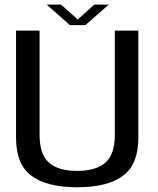

<svg xmlns="http://www.w3.org/2000/svg" viewBox="-20 -807 684 832"><path d="M314.5 4.5Q445 4.5 512.2 -44.8Q579.5 -94 579.5 -210.5V-674.5H477.5V-223Q477.5 -138 436.8 -102.2Q396 -66.5 314.5 -66.5Q232.5 -66.5 192 -102.2Q151.5 -138 151.5 -223V-674.5H49.5V-210.5Q49.5 -94 116.8 -44.8Q184 4.5 314.5 4.5ZM283 -698H350L451 -787H388.5L317 -722.5L244.5 -787H182.5Z"/></svg>

Font: Anybody UltraCondensed Thin
Style: Regular
Weight: 400
Version: Version 1.111